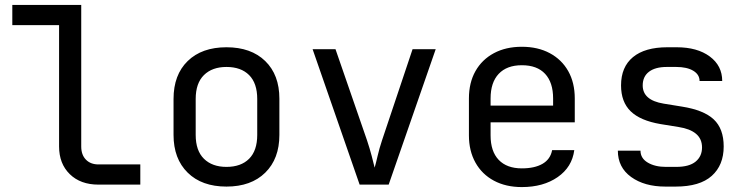

<svg xmlns="http://www.w3.org/2000/svg" viewBox="-20 -750 3040 780"><path d="M380 0Q307 0 263.5 -42.5Q220 -85 220 -155V-648H30V-730H310V-155Q310 -121 329 -101.5Q348 -82 380 -82H550V0Z M900 8Q800 8 742.5 -48.5Q685 -105 685 -202V-348Q685 -446 742.5 -502Q800 -558 900 -558Q1000 -558 1057.5 -502Q1115 -446 1115 -349V-202Q1115 -105 1057.5 -48.5Q1000 8 900 8ZM900 -72Q959 -72 992 -105Q1025 -138 1025 -202V-348Q1025 -412 992 -445Q959 -478 900 -478Q842 -478 808.5 -445Q775 -412 775 -348V-202Q775 -138 808.5 -105Q842 -72 900 -72Z M1441 0 1250 -550H1343L1471 -180Q1482 -147 1490 -116.5Q1498 -86 1502 -69Q1507 -86 1514 -116.5Q1521 -147 1532 -180L1656 -550H1750L1559 0Z M2100 10Q2035 10 1986.5 -16Q1938 -42 1911.5 -89.5Q1885 -137 1885 -200V-350Q1885 -414 1911.5 -461Q1938 -508 1986.5 -534Q2035 -560 2100 -560Q2165 -560 2213.5 -534Q2262 -508 2288.5 -461Q2315 -414 2315 -350V-253H1973V-200Q1973 -135 2006 -100.5Q2039 -66 2100 -66Q2152 -66 2184 -84.5Q2216 -103 2223 -140H2313Q2304 -71 2245.5 -30.5Q2187 10 2100 10ZM1973 -321H2227V-350Q2227 -415 2194.5 -450Q2162 -485 2100 -485Q2039 -485 2006 -450Q1973 -415 1973 -350Z M2683 8Q2598 8 2544 -31Q2490 -70 2490 -138H2582Q2582 -107 2611.5 -89.5Q2641 -72 2685 -72H2727Q2780 -72 2806 -93.5Q2832 -115 2832 -151Q2832 -186 2807.5 -206.5Q2783 -227 2737 -234L2663 -246Q2581 -260 2542 -298Q2503 -336 2503 -403Q2503 -478 2551.5 -518Q2600 -558 2691 -558H2729Q2813 -558 2863.5 -520.5Q2914 -483 2914 -421H2822Q2822 -447 2796.5 -462.5Q2771 -478 2727 -478H2689Q2642 -478 2616.5 -458.5Q2591 -439 2591 -403Q2591 -343 2676 -329L2750 -317Q2839 -303 2879.5 -265Q2920 -227 2920 -155Q2920 -79 2871.5 -35.5Q2823 8 2725 8Z"/></svg>

Font: NKDuy Mono
Style: Regular
Weight: 400
Monospace: yes
Designer: NKDuy
Foundry: NKDuy
Version: Version 2.251; ttfautohint (v1.8.4.7-5d5b)